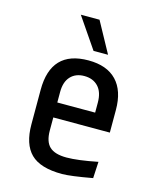

<svg xmlns="http://www.w3.org/2000/svg" viewBox="-107 -758 680 843"><g transform="rotate(15 233.5 -336.5)"><path d="M70 -164V-321Q70 -500 240 -500Q324 -500 368 -454Q412 -408 412 -321V-218H155V-159Q155 -108 179 -85.5Q203 -63 256 -63Q307 -63 397 -81L393 -6Q294 12 256 12Q157 12 113.5 -31Q70 -74 70 -164ZM155 -334V-286H327V-331Q327 -379 303.5 -404Q280 -429 240 -429Q201 -429 178 -404.5Q155 -380 155 -334ZM250 -546 155 -685H240L316 -546Z"/></g></svg>

Font: RopaSansRegular
Style: Regular
Weight: 400
Designer: Botio Nikoltchev
Foundry: Botjo Nikoltchev
Version: Version 1.002